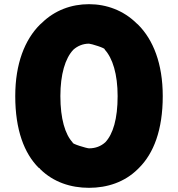

<svg xmlns="http://www.w3.org/2000/svg" viewBox="-20 -877 852 919"><path d="M331 -639C351 -657 377 -668 406 -668C415 -668 488 -646 481 -640C519 -599 543 -522 543 -417C543 -308 521 -235 484 -196C463 -177 437 -167 406 -167C396 -167 321 -189 328 -195C292 -233 269 -308 269 -417C269 -521 292 -598 331 -639ZM165 -74 167 -73H168L173 -67C236 -5 319 22 406 22C493 22 576 -5 639 -67L646 -74C715 -143 759 -254 759 -417C759 -573 713 -687 641 -759L633 -766C571 -827 490 -857 406 -857C322 -857 242 -828 180 -767L171 -759C99 -687 53 -573 53 -417C53 -255 96 -143 165 -74Z"/></svg>

Font: Hussar Woodtype
Style: Ultra
Weight: 900
Foundry: Cannot Into Space Fonts
Version: Version 1.07